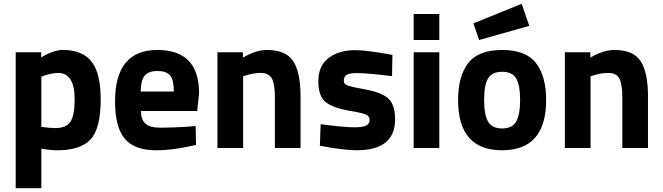

<svg xmlns="http://www.w3.org/2000/svg" viewBox="-20 -773 3462 1003"><path d="M62 210V-500H195V-473Q260 -512 309 -512Q410 -512 458 -451.5Q506 -391 506 -254Q506 -101 453 -44.5Q400 12 279 12Q263 12 242 10Q221 8 208 6L196 4V210ZM283 -392Q265 -392 243 -387Q221 -382 208 -377L196 -372V-110Q241 -104 269 -104Q327 -104 348.5 -138Q370 -172 370 -254Q370 -392 283 -392Z M817 -106Q853 -106 899.5 -108Q946 -110 974 -112L1002 -115L1004 -16Q889 12 796 12Q683 12 632 -48Q581 -108 581 -243Q581 -512 802 -512Q1020 -512 1020 -286L1010 -193H716Q717 -147 740.5 -126.5Q764 -106 817 -106ZM715 -295H888Q888 -355 869 -378.5Q850 -402 802 -402Q755 -402 735.5 -377.5Q716 -353 715 -295Z M1250 0H1116V-500H1249V-472Q1317 -512 1374 -512Q1474 -512 1512 -453Q1550 -394 1550 -271V0H1416V-267Q1416 -331 1401 -361.5Q1386 -392 1341 -392Q1320 -392 1297.5 -387.5Q1275 -383 1262 -378L1250 -374Z M2030 -486 2028 -375Q1904 -391 1846 -391Q1805 -391 1790.5 -382Q1776 -373 1776 -351Q1776 -334 1795.5 -326.5Q1815 -319 1887 -306Q1976 -290 2010 -257Q2044 -224 2044 -150Q2044 12 1843 12Q1810 12 1762 6Q1714 0 1683 -6L1651 -12L1655 -124Q1779 -108 1830 -108Q1876 -108 1893.5 -117.5Q1911 -127 1911 -147Q1911 -165 1892.5 -174Q1874 -183 1808 -194Q1719 -209 1681 -240Q1643 -271 1643 -348Q1643 -430 1697 -470.5Q1751 -511 1836 -511Q1868 -511 1916.5 -504.5Q1965 -498 1997 -492Z M2141 0V-500H2275V0ZM2141 -564V-700H2275V-564Z M2833 -251Q2833 12 2603 12Q2373 12 2373 -251Q2373 -375 2426 -443.5Q2479 -512 2603 -512Q2727 -512 2780 -443.5Q2833 -375 2833 -251ZM2529.5 -138Q2550 -102 2603 -102Q2656 -102 2676.5 -138Q2697 -174 2697 -251Q2697 -328 2676.5 -363Q2656 -398 2603 -398Q2550 -398 2529.5 -363Q2509 -328 2509 -251Q2509 -174 2529.5 -138ZM2453 -651 2705 -753 2745 -638 2483 -564Z M3065 0H2931V-500H3064V-472Q3132 -512 3189 -512Q3289 -512 3327 -453Q3365 -394 3365 -271V0H3231V-267Q3231 -331 3216 -361.5Q3201 -392 3156 -392Q3135 -392 3112.5 -387.5Q3090 -383 3077 -378L3065 -374Z"/></svg>

Font: TitilliumText
Style: ExtraBold
Weight: 800
Designer: Accademia di Belle Arti di Urbino and others
Foundry: Accademia di Belle Arti di Urbino and others.
Version: Version 60.001